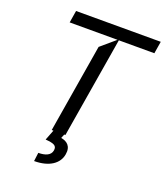

<svg xmlns="http://www.w3.org/2000/svg" viewBox="-166 -838 999 1162"><g transform="rotate(20 333.0 -257.0)"><path d="M108 -649.1H416.2L323.2 -569.6L228.7 0H239.7L213.8 66.8C267.8 71 289.1 79.5 283.4 112.2C277.7 144.9 243.6 157.7 199.6 157.7L192.5 213.1C290.5 213.1 348.7 170.5 358.7 109.4C368.6 54 335.9 31.2 299 25.6L309.3 0H316.8L424.7 -649.1H653.4L666.2 -727.3H120.7Z"/></g></svg>

Font: Riot Sans 2.0
Style: Italic
Weight: 400
Italic angle: -9.39999°
Designer: Rasmus Andersson
Foundry: rsms
Version: Version 3.006;hotconv 1.0.109;makeotfexe 2.5.65596